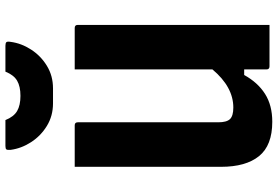

<svg xmlns="http://www.w3.org/2000/svg" viewBox="-174 -814 999 690"><g transform="rotate(-90 325.0 -469.5)"><path d="M232 10Q147 10 108.5 -37.5Q70 -85 70 -174V-700H219Q230 -700 230 -689V-184Q230 -154 241.5 -142Q253 -130 283 -130Q357 -130 420 -205V-700H569Q580 -700 580 -689V0H431Q420 0 420 -11V-91H400Q373 -42 332 -16Q291 10 232 10ZM412 -949H505Q515 -949 518 -945.5Q521 -942 519 -930Q514 -892 491.5 -857Q469 -822 433 -800Q397 -778 352 -778H298Q253 -778 217 -800Q181 -822 158.5 -857Q136 -892 131 -930Q130 -942 132.5 -945.5Q135 -949 145 -949H238Q250 -919 270.5 -907Q291 -895 325 -895Q359 -895 379.5 -907Q400 -919 412 -949Z"/></g></svg>

Font: Recursive Sn Lnr St XBd
Style: Regular
Weight: 800
Version: Version 1.079;hotconv 1.0.112;makeotfexe 2.5.65598; ttfautoh